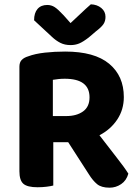

<svg xmlns="http://www.w3.org/2000/svg" viewBox="-20 -861 645 890"><path d="M554 -411Q554 -353 523.5 -307Q493 -261 441 -234Q482 -180 519.5 -132.5Q557 -85 575 -56Q566 -24 541.5 -7.5Q517 9 488 9Q450 9 430 -7.5Q410 -24 392 -53L296 -202H227V-1Q216 2 196 4.5Q176 7 154 7Q107 7 88.5 -9Q70 -25 70 -67V-552Q70 -572 80.5 -583Q91 -594 111 -600Q143 -612 188 -617Q233 -622 282 -622Q418 -622 486 -565.5Q554 -509 554 -411ZM287 -323Q335 -323 365 -344.5Q395 -366 395 -410Q395 -496 280 -496Q264 -496 251 -494.5Q238 -493 225 -491V-323ZM307 -754Q330 -775 354 -798Q378 -821 401 -841Q430 -840 449.5 -824Q469 -808 469 -783Q469 -763 459.5 -749Q450 -735 425 -716L391 -687Q365 -667 347 -659.5Q329 -652 307 -652Q280 -652 259.5 -662.5Q239 -673 221 -690L138 -767Q138 -801 154 -819.5Q170 -838 199 -838Q218 -838 233.5 -828Q249 -818 275 -790Z"/></svg>

Font: Baloo 2
Style: Bold
Weight: 700
Designer: Sarang Kulkarni and Ek Type
Foundry: Ek Type
Version: Version 1.640;hotconv 1.0.111;makeotfexe 2.5.65597; ttfautoh